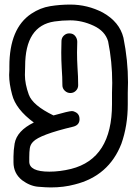

<svg xmlns="http://www.w3.org/2000/svg" viewBox="-20 -820 600 840"><path d="M283 -674Q300 -674 309 -662.5Q318 -651 318 -637Q317 -614 317 -591Q317 -559 319 -525Q322 -485 322 -447Q322 -433 312 -423Q302 -413 288 -413Q274 -413 263.5 -423Q253 -433 253 -447Q253 -482 250 -522Q248 -557 248 -591L249 -642Q250 -656 260 -665Q270 -674 283 -674ZM287 -800Q363 -800 430 -765Q503 -724 520 -655Q540 -556 540 -460L539 -414V-363Q539 -270 511 -191Q456 -50 307 -13Q259 0 202 0Q182 0 146.5 -3Q111 -6 76 -32Q39 -62 39 -110V-135Q39 -162 44 -192Q54 -248 128 -284Q49 -342 33 -406Q20 -454 20 -492Q20 -504 21 -514V-530Q21 -696 117 -760Q156 -786 199.5 -793Q243 -800 287 -800ZM287 -731Q252 -731 218 -726Q90 -707 90 -530L89 -492Q89 -453 106 -406Q123 -359 214 -315Q281 -334 294 -334Q303 -334 313 -328Q328 -319 328 -299Q328 -273 301 -266Q154 -231 125 -200Q113 -188 110.5 -172Q108 -156 108 -132V-113Q108 -69 196 -69Q242 -69 291 -81Q470 -126 470 -364V-415L471 -457Q471 -550 453 -639Q440 -684 389.5 -707.5Q339 -731 287 -731Z"/></svg>

Font: Bubblez Graffiti
Style: Regular
Weight: 400
Designer: GGBotNet
Foundry: GGBotNet
Version: 1.00